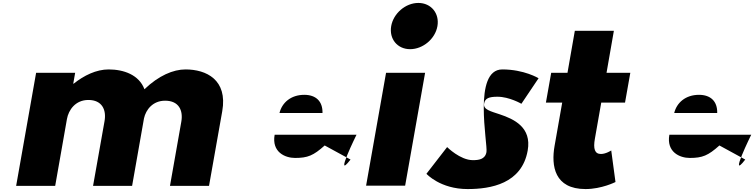

<svg xmlns="http://www.w3.org/2000/svg" viewBox="-20 -1266 5138 1308"><path d="M90 0H356L436 -455C447 -517 494 -585 582 -585C676 -585 706 -517 692 -440L614 0H880L961 -460C974 -519 1021 -580 1105 -580C1199 -580 1229 -513 1215 -436L1138 0H1404L1494 -508C1532 -723 1385 -793 1244 -793C1160 -793 1061 -751 964 -658C927 -757 822 -793 720 -793C636 -793 552 -752 482 -696H479L492 -770H226Z M2409 -348C2413 -358 2250 -26 2368 -179L2192 -275C2115 -206 2076 -190 1990 -190C1922 -190 1830 -230 1851 -348ZM1884 -496C1901 -566 1961 -620 2053 -620C2131 -620 2179 -577 2177 -496Z M2830 -1246C2743 -1246 2660 -1175 2645 -1088C2630 -1001 2687 -931 2774 -931C2861 -931 2945 -1001 2960 -1088C2975 -1175 2917 -1246 2830 -1246ZM2610 -770H2876L2740 -1H2474Z M3402 -793C3199 -793 3304 -286 3294 -230C3285 -179 3239 -175 3201 -175C3115 -175 3026 -264 3026 -264L2885 -82C2885 -82 2979 22 3165 22C3323 22 3535 -14 3575 -241C3603 -399 3481 -455 3385 -487C3323 -508 3271 -519 3278 -560C3284 -596 3310 -607 3369 -607C3450 -607 3532 -559 3532 -559L3649 -733C3649 -733 3551 -793 3402 -793Z M3846 -770H3735L3699 -567H3810L3758 -272C3734 -136 3757 22 3969 22C4079 22 4173 -26 4173 -26L4144 -241C4144 -241 4108 -217 4074 -217C4032 -217 4020 -251 4033 -323L4076 -567H4238L4274 -770H4112L4162 -1056H3896Z M5098 -348C5102 -358 4939 -26 5057 -179L4881 -275C4804 -206 4765 -190 4679 -190C4611 -190 4519 -230 4540 -348ZM4573 -496C4590 -566 4650 -620 4742 -620C4820 -620 4868 -577 4866 -496Z"/></svg>

Font: Hussar Dziwak
Style: Kur
Weight: 400
Version: Version 1.022